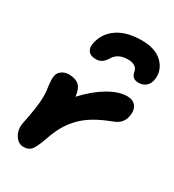

<svg xmlns="http://www.w3.org/2000/svg" viewBox="-197 -926 949 1048"><g transform="rotate(30 277.5 -401.5)"><path d="M386.2 -814.9Q471.2 -814.9 515.4 -772.7Q559.6 -730.5 554.2 -672.9Q550.8 -639.2 531.5 -622.1Q512.2 -605 483.9 -605Q443.4 -605 436 -643.1Q429.7 -687 372.1 -687Q311 -687 284.2 -644Q271 -621.6 255.6 -610.8Q240.2 -600.1 217.8 -600.1Q182.1 -600.1 168.5 -621.6Q154.8 -643.1 165 -678.2Q181.2 -741.2 237.8 -778.1Q294.4 -814.9 386.2 -814.9ZM116.2 12.2Q82 12.2 61 -21.7Q40 -55.7 48.8 -101.1Q66.9 -188 71.8 -241Q76.7 -293.9 68.8 -339.8Q63 -383.3 66.9 -407.2Q71.3 -428.7 90.1 -441.9Q108.9 -455.1 133.8 -455.1Q175.8 -455.1 198 -435.1Q220.2 -415 225.1 -367.2Q287.6 -435.1 352.1 -473.1Q416.5 -511.2 470.2 -511.2Q506.3 -511.2 524.4 -487.1Q542.5 -462.9 534.2 -421.9Q529.3 -398.9 515.4 -381.8Q501.5 -364.7 471.2 -353Q409.2 -329.6 364.7 -303Q320.3 -276.4 289.6 -243.2Q258.8 -210 238.8 -174.1Q218.8 -138.2 202.1 -88.9Q179.7 -27.3 163.6 -7.6Q147.5 12.2 116.2 12.2Z"/></g></svg>

Font: Shantell Sans Irregular
Style: Bold Italic
Weight: 700
Italic angle: -11.31°
Designer: Stephen Nixon, Anya Danilova, Shantell Martin
Foundry: Arrow Type
Version: Version 1.006;[9816181b4]